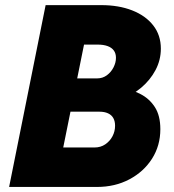

<svg xmlns="http://www.w3.org/2000/svg" viewBox="-20 -740 690 760"><path d="M182.1 0 213.4 -156.2H354Q378.4 -156.2 396.7 -168.7Q415 -181.2 425.3 -200.7Q435.5 -220.2 435.5 -242.2Q435.5 -260.3 428.5 -272.7Q421.4 -285.2 407.5 -291.5Q393.6 -297.9 373.5 -297.9H241.7L268.1 -429.7H364.7Q386.2 -429.7 403.1 -442.1Q419.9 -454.6 429.4 -473.4Q439 -492.2 439 -511.2Q439 -528.8 430.4 -540.3Q421.9 -551.8 405.8 -557.6Q389.6 -563.5 365.7 -563.5H294.4L326.7 -719.7H381.3Q449.7 -719.7 502.9 -699Q556.2 -678.2 586.4 -639.6Q616.7 -601.1 616.7 -547.4Q616.7 -502.4 595.5 -462.4Q574.2 -422.4 538.3 -392.3Q502.4 -362.3 457.5 -346.7L461.4 -391.6Q500.5 -385.7 535.6 -367.9Q570.8 -350.1 592.8 -316.4Q614.7 -282.7 614.7 -228.5Q614.7 -163.6 581.8 -111.8Q548.8 -60.1 491.9 -30Q435.1 0 363.8 0ZM16.1 0 160.6 -719.7H344.2L198.7 0Z"/></svg>

Font: Reddit Sans Black
Style: Italic
Weight: 900
Italic angle: -11.25°
Designer: Stephen Hutchings
Version: Version 1.013